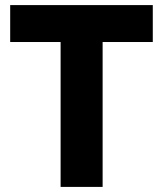

<svg xmlns="http://www.w3.org/2000/svg" viewBox="-20 -734 640 754"><path d="M218 0V-569H20V-714H580V-569H383V0Z"/></svg>

Font: Noto Sans Mono Extra
Style: Regular
Weight: 800
Designer: Monotype Design Team
Foundry: Monotype Imaging Inc.
Version: Version 1.900